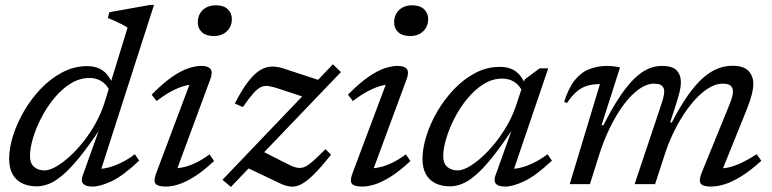

<svg xmlns="http://www.w3.org/2000/svg" viewBox="-20 -746 3130 778"><path d="M426 -375.5Q413 -403 391.8 -416.5Q370.5 -430 343 -430Q302.5 -430 266.2 -407.5Q230 -385 199.8 -348.2Q169.5 -311.5 147.5 -269Q125.5 -226.5 113.5 -185.5Q101.5 -144.5 101.5 -113.5Q101.5 -84.5 117.8 -70Q134 -55.5 160.5 -55.5Q180 -55.5 206.2 -70.2Q232.5 -85 261.2 -111Q290 -137 317.5 -171.5Q345 -206 367.5 -246.5Q390 -287 403.5 -330L497 -634Q488 -640 474.8 -647Q461.5 -654 446.5 -660.8Q431.5 -667.5 417 -673L423 -696.5L588 -726H604L382.5 -37L367 -62.5Q387 -60 412.5 -65.5Q438 -71 467.2 -84.8Q496.5 -98.5 526.5 -121L544 -95Q478 -33 432 -11.5Q386 10 355 10Q327.5 10 317.2 -1.2Q307 -12.5 315 -34.5L380 -216H380.5Q334 -147 297.5 -103Q261 -59 231.5 -34.5Q202 -10 177 -0.5Q152 9 128.5 9Q95.5 9 70.2 -3Q45 -15 31 -40Q17 -65 17 -102.5Q17 -146 33 -196.5Q49 -247 78 -296.8Q107 -346.5 146.5 -387.5Q186 -428.5 233.2 -453.2Q280.5 -478 332.5 -478Q373 -478 398 -459Q423 -440 436.5 -404.5Z M613 -44.5 756 -425 772.5 -404Q753.5 -405 728.5 -398.2Q703.5 -391.5 674.8 -376.2Q646 -361 614.5 -336.5L594.5 -362.5Q642.5 -411 679.5 -436Q716.5 -461 745.2 -470Q774 -479 795.5 -479Q823 -479 833 -466.5Q843 -454 832 -424.5L689.5 -39L675.5 -64Q695.5 -62.5 720.5 -67.8Q745.5 -73 773.2 -86.2Q801 -99.5 829 -120.5L847.5 -93.5Q804 -53 768.2 -30.5Q732.5 -8 704 1Q675.5 10 652 10Q620 10 610.5 -1.5Q601 -13 613 -44.5ZM781.5 -655.5Q781.5 -675.5 790.2 -691Q799 -706.5 815.5 -715.5Q832 -724.5 855 -724.5Q886 -724.5 902.8 -708.8Q919.5 -693 919.5 -668.5Q919.5 -649 910.5 -633.5Q901.5 -618 885.2 -609Q869 -600 846 -600Q815 -600 798.2 -615.5Q781.5 -631 781.5 -655.5Z M881.5 -17.5 1329 -485.5 1361.5 -454 915.5 11.5ZM964 -312 931.5 -326.5Q961 -384 986.5 -416.5Q1012 -449 1035.8 -462.8Q1059.5 -476.5 1083.5 -476.2Q1107.5 -476 1133.5 -467L1294.5 -414L1238 -344L1117.5 -384Q1089.5 -393.5 1071.2 -396.8Q1053 -400 1038.2 -393.5Q1023.5 -387 1006.5 -367.8Q989.5 -348.5 964 -312ZM1114.5 -3 977 -68.5 1040.5 -134.5 1138 -85Q1162.5 -72 1179.2 -67.5Q1196 -63 1211.2 -68.5Q1226.5 -74 1246.8 -91.8Q1267 -109.5 1298.5 -141.5L1321.5 -119.5Q1281 -68 1251.5 -39Q1222 -10 1199.5 1.2Q1177 12.5 1156.8 10Q1136.5 7.5 1114.5 -3Z M1408.5 -44.5 1551.5 -425 1568 -404Q1549 -405 1524 -398.2Q1499 -391.5 1470.2 -376.2Q1441.5 -361 1410 -336.5L1390 -362.5Q1438 -411 1475 -436Q1512 -461 1540.8 -470Q1569.5 -479 1591 -479Q1618.5 -479 1628.5 -466.5Q1638.5 -454 1627.5 -424.5L1485 -39L1471 -64Q1491 -62.5 1516 -67.8Q1541 -73 1568.8 -86.2Q1596.5 -99.5 1624.5 -120.5L1643 -93.5Q1599.5 -53 1563.8 -30.5Q1528 -8 1499.5 1Q1471 10 1447.5 10Q1415.5 10 1406 -1.5Q1396.5 -13 1408.5 -44.5ZM1577 -655.5Q1577 -675.5 1585.8 -691Q1594.5 -706.5 1611 -715.5Q1627.5 -724.5 1650.5 -724.5Q1681.5 -724.5 1698.2 -708.8Q1715 -693 1715 -668.5Q1715 -649 1706 -633.5Q1697 -618 1680.8 -609Q1664.5 -600 1641.5 -600Q1610.5 -600 1593.8 -615.5Q1577 -631 1577 -655.5Z M1987.5 -34.5 2052.5 -216Q2006.5 -147.5 1970.5 -103.2Q1934.5 -59 1905.2 -34.5Q1876 -10 1851.2 -0.5Q1826.5 9 1803.5 9Q1770 9 1745 -3Q1720 -15 1706 -39.8Q1692 -64.5 1692 -102Q1692 -145 1707.8 -195.2Q1723.5 -245.5 1752.2 -294.8Q1781 -344 1820.2 -385Q1859.5 -426 1906.2 -450.5Q1953 -475 2005 -475Q2045.5 -475 2070.5 -456.2Q2095.5 -437.5 2109 -402L2098 -373Q2085.5 -400.5 2064.2 -414Q2043 -427.5 2015 -427.5Q1975 -427.5 1939.2 -405Q1903.5 -382.5 1873.5 -346Q1843.5 -309.5 1821.8 -267.2Q1800 -225 1788 -184.2Q1776 -143.5 1776 -113Q1776 -84 1792.2 -69.8Q1808.5 -55.5 1835 -55.5Q1858 -55.5 1890.8 -76.8Q1923.5 -98 1957.8 -134Q1992 -170 2021.8 -216.2Q2051.5 -262.5 2069 -312L2106 -424L2166.5 -469H2201.5L2054.5 -37L2039.5 -62.5Q2059.5 -60 2085 -65.5Q2110.5 -71 2139.5 -84.8Q2168.5 -98.5 2198.5 -121L2216.5 -95Q2150 -33 2104 -11.5Q2058 10 2027 10Q2000 10 1989.8 -1.2Q1979.5 -12.5 1987.5 -34.5Z M2899.5 -39 2894.5 -64Q2915 -63 2938.8 -69.2Q2962.5 -75.5 2989.8 -88.8Q3017 -102 3046 -121L3065 -94.5Q3020.5 -54 2983.2 -31.2Q2946 -8.5 2916 0.8Q2886 10 2861 10Q2828.5 10 2819.5 -2Q2810.5 -14 2823.5 -46.5L2936 -322.5Q2943.5 -341.5 2946.8 -353.8Q2950 -366 2950 -375.5Q2950 -390 2940.8 -398.5Q2931.5 -407 2908.5 -407Q2878 -407 2845.8 -385.5Q2813.5 -364 2782.5 -326.2Q2751.5 -288.5 2724.5 -239Q2697.5 -189.5 2678 -133.5L2634.5 0H2551.5L2659.5 -322.5Q2664 -335.5 2666.5 -345Q2669 -354.5 2670.2 -362Q2671.5 -369.5 2671.5 -375.5Q2671.5 -390 2662.2 -398.5Q2653 -407 2630 -407Q2600.5 -407 2569.2 -384.8Q2538 -362.5 2508.2 -323Q2478.5 -283.5 2452.8 -231.2Q2427 -179 2408 -119L2370.5 0H2288.5L2411 -405Q2409.5 -405 2408 -405Q2406.5 -405 2405 -405Q2379.5 -405 2357.8 -398Q2336 -391 2316.2 -374.2Q2296.5 -357.5 2277.5 -328.5L2266 -333.5Q2284 -390.5 2309.8 -422Q2335.5 -453.5 2368.8 -466.2Q2402 -479 2440.5 -479Q2449.5 -479 2458 -478.2Q2466.5 -477.5 2475 -476.2Q2483.5 -475 2492.5 -473L2417.5 -238.5H2425Q2461 -309 2492.5 -355.8Q2524 -402.5 2552.5 -429.5Q2581 -456.5 2608 -467.8Q2635 -479 2661.5 -479Q2704.5 -479 2721.8 -460.8Q2739 -442.5 2739 -414Q2739 -393.5 2732.5 -368.5Q2726 -343.5 2713.5 -305L2695.5 -250H2702.5Q2736 -315 2767.2 -359.2Q2798.5 -403.5 2828.2 -429.8Q2858 -456 2887.5 -467.8Q2917 -479.5 2947.5 -479.5Q2992.5 -479.5 3012.5 -459Q3032.5 -438.5 3032.5 -406.5Q3032.5 -388 3026.5 -363.5Q3020.5 -339 3005.5 -301.5Z"/></svg>

Font: Newsreader 12pt
Style: Italic
Weight: 400
Italic angle: -17°
Version: Version 1.003